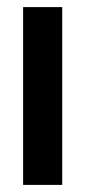

<svg xmlns="http://www.w3.org/2000/svg" viewBox="-20 -520 240 540"><path d="M45 -500H155V0H45Z"/></svg>

Font: Gully ECD Medium
Style: Regular
Weight: 500
Width: 2
Designer: jaikishan Patel
Foundry: MagicType
Version: Version 1.000;Glyphs 3.2 (3242)